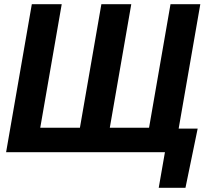

<svg xmlns="http://www.w3.org/2000/svg" viewBox="-20 -731 1035 922"><path d="M276.4 -710.9 173.3 -117.7H363.8L466.8 -710.9H610.4L507.3 -117.7H695.8L798.8 -710.9H941.9L837.9 -113.3H929.2L870.6 170.9H742.2L772 0H9.3L132.8 -710.9Z"/></svg>

Font: RobotoInd
Style: Bold Italic
Weight: 700
Italic angle: -12°
Designer: Google
Version: Version 2.001150; 2014